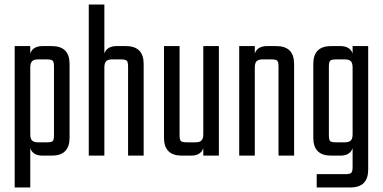

<svg xmlns="http://www.w3.org/2000/svg" viewBox="-20 -689 1695 850"><path d="M169 -485H209Q288 -485 288 -406V-79Q288 0 209 0H169Q125 0 114 -33V141H45V-485H114V-452Q125 -485 169 -485ZM219 -90V-395Q219 -414 213.5 -420Q208 -426 188 -426H148Q130 -426 122 -418Q114 -410 114 -390V-95Q114 -75 122 -67Q130 -59 148 -59H188Q208 -59 213.5 -64.5Q219 -70 219 -90Z M497 -485H537Q616 -485 616 -406V0H547V-395Q547 -414 541.5 -420Q536 -426 516 -426H476Q458 -426 450 -418Q442 -410 442 -390V0H373V-669H442V-452Q453 -485 497 -485Z M880 -485H949V0H880V-33Q869 0 825 0H785Q706 0 706 -79V-485H775V-90Q775 -70 781 -64.5Q787 -59 806 -59H846Q864 -59 872 -67Q880 -75 880 -95Z M1163 -485H1203Q1282 -485 1282 -406V0H1213V-395Q1213 -414 1207.5 -420Q1202 -426 1182 -426H1142Q1124 -426 1116 -418Q1108 -410 1108 -390V0H1039V-485H1108V-452Q1119 -485 1163 -485Z M1541 -485H1610V62Q1610 141 1531 141H1382V82H1510Q1529 82 1535 76Q1541 70 1541 51V-33Q1530 0 1486 0H1446Q1367 0 1367 -79V-406Q1367 -485 1446 -485H1486Q1530 -485 1541 -452ZM1467 -59H1507Q1525 -59 1533 -67Q1541 -75 1541 -95V-390Q1541 -410 1533 -418Q1525 -426 1507 -426H1467Q1447 -426 1441.5 -420Q1436 -414 1436 -395V-90Q1436 -70 1441.5 -64.5Q1447 -59 1467 -59Z"/></svg>

Font: Teko Light
Style: Regular
Weight: 300
Designer: Manushi Parikh, Jonny Pinhorn
Foundry: Indian Type Foundry
Version: Version 1.105;PS 1.0;hotconv 1.0.78;makeotf.lib2.5.61930; tt